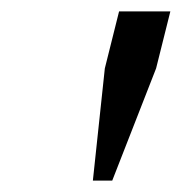

<svg xmlns="http://www.w3.org/2000/svg" viewBox="-20 -768 319 337"><path d="M164 -648 189 -748H279L254 -648L177 -451H143Z"/></svg>

Font: IBM Plex Serif Medm
Style: Italic
Weight: 500
Italic angle: -14°
Designer: Mike Abbink, Paul van der Laan, Pieter van Rosmalen
Foundry: Bold Monday
Version: Version 3.001